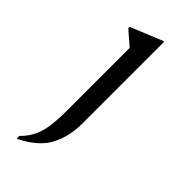

<svg xmlns="http://www.w3.org/2000/svg" viewBox="-226 -498 767 767"><g transform="rotate(45 157.0 -115.0)"><path d="M197 0Q197 76 166.5 133Q136 190 54 230V214Q88 182 102.5 138Q117 94 117 10V-346L57 -398V-405L191 -460H197Z"/></g></svg>

Font: Spectral
Style: Regular
Weight: 400
Designer: Jean-Baptiste Levee
Foundry: Production Type
Version: Version 1.002